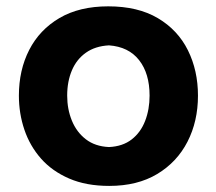

<svg xmlns="http://www.w3.org/2000/svg" viewBox="-20 -587 700 621"><path d="M332.5 -111.4Q287.7 -113.4 257.7 -136.5Q227.7 -159.6 212.5 -196.8Q197.3 -233.9 197.3 -277.7Q197.3 -323.6 212.6 -359.5Q227.8 -395.4 258.1 -416.7Q288.3 -438 332.5 -440.3Q396 -435.7 429.9 -392.5Q463.8 -349.3 463.8 -277.7Q463.8 -233.1 449.4 -195.9Q435.1 -158.8 406 -136.1Q376.8 -113.4 332.5 -111.4ZM333.3 14.3Q424.4 14.3 488.5 -24.2Q552.5 -62.6 586.4 -128.6Q620.3 -194.7 620.3 -277.7Q620.3 -358.9 587.8 -424.4Q555.3 -489.9 490.7 -528.2Q426.1 -566.5 330.1 -566.5Q236.8 -566.5 172.4 -528.7Q107.9 -490.8 74.5 -425.6Q41.1 -360.3 41.1 -277.7Q41.1 -219.9 58.9 -167.4Q76.7 -114.9 112.7 -74Q148.8 -33.2 203.8 -9.5Q258.7 14.3 333.3 14.3Z"/></svg>

Font: Pinar-VF
Style: Regular
Weight: 300
Designer: Amin Abedi
Version: Version 3.0